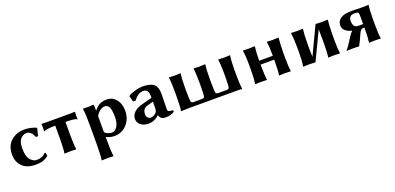

<svg xmlns="http://www.w3.org/2000/svg" viewBox="4 -1264 4789 2325"><g transform="rotate(-20 2398.0 -102.0)"><path d="M296.9 -389.2Q270 -389.2 246.3 -376.5Q222.7 -363.8 208.5 -340.8Q184.1 -301.8 184.1 -228Q184.1 -142.1 213.9 -94.2Q228 -72.3 253.4 -56.2Q278.8 -40 300.8 -40Q377.9 -40 418 -87.9L434.1 -83Q434.1 -65.9 439 -43.9Q404.8 -15.1 367.4 -2.7Q330.1 9.8 273.9 9.8Q154.8 9.8 96.2 -54.2Q42 -113.3 42 -202.1Q42 -314.9 112.1 -377Q182.1 -439 288.1 -439Q324.2 -439 368.7 -429Q413.1 -418.9 437 -405.8L439 -402.8L415 -306.2L387.2 -305.2Q353 -389.2 296.9 -389.2Z M653.8 -354Q597.7 -354 560.5 -349.1Q523.4 -344.2 514.6 -338.4L505.9 -333L503.9 -335.9Q505.9 -345.7 505.9 -377.9Q505.9 -410.2 503.9 -429.2L505.9 -431.2Q535.6 -429.2 560.5 -429.2H878.9Q903.8 -429.2 933.6 -431.2L935.5 -429.2Q933.6 -410.2 933.6 -378.2Q933.6 -346.2 935.5 -335.9L933.6 -333Q910.6 -354 785.6 -354V-180.2Q785.6 -63 795.9 0L793.5 2.9Q753.4 0 719.7 0L644.5 2.9L643.6 0Q653.3 -60.1 653.8 -180.2Z M1181.2 -282.2V-76.2Q1224.1 -40 1270 -40Q1313 -40 1341.6 -85Q1370.1 -129.9 1370.1 -208Q1370.1 -287.1 1353.3 -328.1Q1336.4 -369.1 1293.5 -369.1Q1265.6 -369.1 1231.4 -344.2Q1197.3 -319.3 1181.2 -282.2ZM1185.1 -357.9Q1244.1 -439 1340.3 -439Q1404.3 -439 1441.9 -406.7Q1512.2 -345.7 1512.2 -234.9Q1512.2 -129.9 1447.8 -60.1Q1383.3 9.8 1288.1 9.8Q1225.1 9.8 1181.2 -18.1V32.2Q1181.2 165 1191.4 231.9L1189.5 234.9Q1148.4 231.9 1114.3 231.9L1040 234.9L1039.1 231.9Q1048.8 168.9 1049.3 32.2V-234.9Q1049.3 -367.7 1038.1 -429.2L1040 -432.1Q1125 -428.2 1169.4 -435.1Q1176.3 -435.1 1178.2 -424.8Q1181.2 -409.2 1181.2 -360.8Z M1865.2 -222.2 1785.2 -201.2Q1722.2 -184.1 1722.2 -106.9Q1722.2 -85.9 1737.3 -67.9Q1752.4 -49.8 1774.4 -49.8Q1814.5 -49.8 1848.1 -84Q1853 -88.9 1858.2 -104Q1863.3 -119.1 1863.3 -128.9ZM1991.2 -80.1Q1991.2 -57.1 2004.6 -50.5Q2018.1 -43.9 2052.2 -43.9Q2060.1 -37.1 2062 -22.9Q2019 10.3 1943.4 9.8Q1911.1 9.8 1893.1 -3.7Q1875 -17.1 1864.3 -47.9H1862.3Q1804.2 10.3 1725.1 9.8Q1668.9 9.8 1628.7 -19.5Q1588.4 -48.8 1588.4 -98.1Q1588.4 -148.9 1628.9 -186Q1669.4 -223.1 1742.2 -240.2L1859.4 -271Q1865.2 -272.9 1865.2 -283.2Q1865.2 -339.4 1848.1 -362.1Q1831.1 -384.8 1796.4 -384.8Q1727.5 -384.8 1673.3 -306.2L1640.1 -307.1L1620.1 -381.8L1623 -386.2Q1643.1 -403.3 1703.6 -421.1Q1764.2 -439 1815.4 -439Q1855.5 -439 1894.3 -429Q1933.1 -418.9 1955.1 -398.9Q1995.1 -362.8 1995.1 -276.9Q1995.1 -273.9 1993.2 -185.5Q1991.2 -97.2 1991.2 -80.1Z M2923.8 -200.2Q2923.8 -68.4 2933.6 0L2932.6 2.9Q2914.6 0 2880.9 0H2253.9Q2253.9 0 2147 2.9L2146 0Q2155.8 -67.9 2155.8 -200.2V-250Q2155.8 -366.2 2146 -429.2L2147.9 -432.1Q2189 -429.2 2222.7 -429.2Q2222.7 -429.2 2296.9 -432.1L2297.9 -429.2Q2288.1 -369.1 2287.6 -250V-200.2Q2287.6 -90.3 2295.9 -63Q2305.7 -49.8 2321.8 -49.8H2439.9Q2456.1 -49.8 2465.8 -63Q2473.6 -89.8 2473.6 -200.2V-250Q2473.6 -366.2 2463.9 -429.2L2465.8 -432.1Q2505.9 -429.2 2540 -429.2Q2540 -429.2 2614.7 -432.1L2615.7 -429.2Q2606 -369.1 2606 -250V-200.2Q2606 -90.3 2613.8 -63Q2623.5 -49.8 2639.6 -49.8H2756.8Q2773.9 -49.8 2783.7 -63Q2791.5 -89.8 2792 -200.2V-249Q2792 -361.8 2781.7 -429.2L2783.7 -432.1Q2824.7 -429.2 2858.9 -429.2Q2858.9 -429.2 2933.6 -432.1L2935.1 -429.2Q2923.8 -360.4 2923.8 -249Z M3550.8 -250V-179.2Q3550.8 -63 3560.5 0L3558.6 2.9Q3518.6 0 3484.9 0Q3484.9 0 3409.7 2.9L3408.7 0Q3418.5 -60.1 3418.9 -179.2V-198.2H3243.7V-180.2Q3243.7 -67.4 3253.9 0L3252 2.9Q3205.1 0 3170.9 0Q3170.9 0 3101.6 2.9L3100.6 0Q3111.8 -68.8 3111.8 -180.2V-249Q3111.8 -356 3100.6 -429.2L3101.6 -432.1Q3135.7 -429.2 3170.9 -429.2Q3170.9 -429.2 3252 -432.1L3253.9 -429.2Q3244.1 -358.4 3243.7 -249V-248H3418.9V-250Q3418.9 -369.1 3408.7 -429.2L3409.7 -432.1Q3449.7 -429.2 3484.9 -429.2Q3484.9 -429.2 3558.6 -432.1L3560.5 -429.2Q3552.7 -376 3550.8 -250Z M3871.6 2.9Q3834.5 0 3800.3 0Q3800.3 0 3721.2 2.9L3720.2 0Q3731.4 -68.8 3731.4 -180.2V-249Q3731.4 -356 3720.2 -429.2L3721.2 -432.1Q3765.1 -429.2 3800.3 -429.2Q3800.3 -429.2 3871.6 -432.1L3873.5 -429.2Q3863.8 -358.4 3863.3 -249V-180.2Q3863.3 -111.8 3865.7 -72.3L4036.6 -432.1H4043.5Q4083.5 -429.2 4118.2 -429.2Q4118.2 -429.2 4192.4 -432.1L4194.3 -429.2Q4186.5 -372.1 4184.6 -250V-179.2Q4184.6 -63 4194.3 0L4192.4 2.9Q4152.3 0 4118.2 0Q4118.2 0 4043.5 2.9L4042.5 0Q4052.2 -60.1 4052.2 -179.2V-250Q4052.2 -320.8 4050.3 -358.4L3877.9 2.9Z M4578.1 -234.9V-356.9Q4578.1 -379.9 4566.7 -386.5Q4555.2 -393.1 4523.9 -393.1Q4448.7 -393.1 4449.2 -320.8Q4449.2 -234.9 4513.2 -234.9ZM4423.3 -201.7V-206.5Q4380.4 -214.4 4346.2 -241.5Q4312 -268.6 4312 -310.1Q4312 -432.1 4501 -432.1Q4517.1 -432.1 4564.7 -430.7Q4612.3 -429.2 4641.1 -429.2L4719.2 -432.1L4720.2 -429.2Q4710.4 -369.1 4710 -251V-178.2Q4710 -60.1 4720.2 0L4719.2 2.9Q4676.3 0 4641.1 0L4570.3 2.9L4568.4 0Q4578.1 -63 4578.1 -168.9V-189.9H4569.3Q4556.2 -189.9 4546.6 -186.5Q4537.1 -183.1 4528.6 -172.1Q4520 -161.1 4516.6 -156Q4513.2 -150.9 4504.2 -130.4Q4495.1 -109.9 4492.2 -104Q4489.3 -97.2 4471.7 -59.1Q4454.1 -21 4439.9 2.9Q4419.9 0 4364.3 0Q4292.5 0 4282.2 2.9L4280.3 -2.9Q4302.2 -26.9 4317.6 -50Q4333 -73.2 4350.6 -101.6Q4368.2 -129.9 4382.3 -150.9Q4410.6 -190.9 4423.3 -201.7Z"/></g></svg>

Font: Linux Biolinum O
Style: Bold
Weight: 700
Designer: Philipp H. Poll
Foundry: Philipp H. Poll
Version: Version 1.3.2